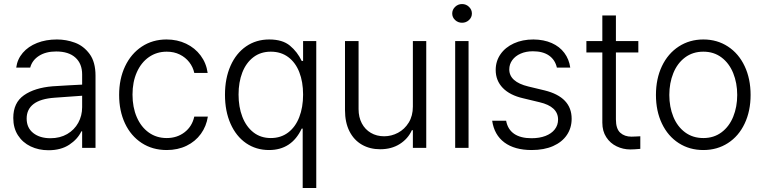

<svg xmlns="http://www.w3.org/2000/svg" viewBox="-20 -734 3790 953"><path d="M241.2 -305.7Q275.4 -308.1 317.1 -310.3Q358.9 -312.5 387.7 -314V-364.3Q387.7 -418 354.2 -448.2Q320.8 -478.5 258.8 -478.5Q207.5 -478.5 173.6 -456.8Q139.6 -435.1 129.9 -398.4H60.5Q65.9 -439.9 93 -471.7Q120.1 -503.4 164.1 -520.8Q208 -538.1 262.7 -538.1Q308.6 -538.1 351.8 -522.2Q395 -506.3 424.6 -466.3Q454.1 -426.3 454.1 -358.4V0H387.7V-82H383.8Q365.2 -43 323.7 -15.6Q282.2 11.7 220.7 11.7Q171.9 11.7 132.1 -7.3Q92.3 -26.4 69.1 -62.5Q45.9 -98.6 45.9 -148.4Q45.9 -224.1 98.9 -261.2Q151.9 -298.3 241.2 -305.7ZM230.5 -47.9Q277.8 -47.9 313.5 -68.6Q349.1 -89.4 368.4 -124.5Q387.7 -159.7 387.7 -202.1V-258.8L251 -249Q181.2 -244.1 146.7 -217.8Q112.3 -191.4 112.3 -145.5Q112.3 -99.6 145 -73.7Q177.7 -47.9 230.5 -47.9Z M571.3 -262.7Q571.3 -342.3 600.8 -404.8Q630.4 -467.3 683.8 -502.7Q737.3 -538.1 806.6 -538.1Q859.9 -538.1 903.8 -517.1Q947.8 -496.1 975.8 -458.5Q1003.9 -420.9 1010.7 -372.1H944.3Q938 -401.4 919.4 -425.3Q900.9 -449.2 872.3 -463.4Q843.8 -477.5 807.6 -477.5Q757.8 -477.5 719.2 -450.7Q680.7 -423.8 659.2 -375.5Q637.7 -327.1 637.7 -264.6Q637.7 -201.7 658.9 -152.6Q680.2 -103.5 718.5 -76.2Q756.8 -48.8 807.6 -48.8Q858.9 -48.8 896.2 -77.6Q933.6 -106.4 944.3 -155.3H1011.7Q1004.4 -107.4 977.1 -69.6Q949.7 -31.7 906 -10.5Q862.3 10.7 807.6 10.7Q736.8 10.7 683.1 -24.4Q629.4 -59.6 600.3 -121.6Q571.3 -183.6 571.3 -262.7Z M1482.4 -95.7H1477.5Q1427.7 10.7 1315.4 10.7Q1251 10.7 1201.4 -23.4Q1151.9 -57.6 1124.3 -119.9Q1096.7 -182.1 1096.7 -263.7Q1096.7 -345.2 1124.3 -407.5Q1151.9 -469.7 1201.7 -503.9Q1251.5 -538.1 1316.4 -538.1Q1382.3 -538.1 1419.2 -507.3Q1456.1 -476.6 1477.5 -431.6H1484.4V-530.3H1549.8V199.2H1482.4ZM1484.4 -264.6Q1484.4 -327.6 1465.6 -375.7Q1446.8 -423.8 1410.6 -450.7Q1374.5 -477.5 1324.2 -477.5Q1273.4 -477.5 1237.3 -449.7Q1201.2 -421.9 1182.6 -373.8Q1164.1 -325.7 1164.1 -264.6Q1164.1 -203.1 1182.9 -154.3Q1201.7 -105.5 1237.8 -77.1Q1273.9 -48.8 1324.2 -48.8Q1374 -48.8 1410.2 -76.2Q1446.3 -103.5 1465.3 -152.3Q1484.4 -201.2 1484.4 -264.6Z M2029.3 -530.3H2095.7V0H2029.3V-87.9H2024.4Q2005.4 -45.4 1964.4 -19.3Q1923.3 6.8 1867.2 6.8Q1815.9 6.8 1776.4 -15.9Q1736.8 -38.6 1714.6 -82.3Q1692.4 -126 1692.4 -187.5V-530.3H1759.8V-192.4Q1759.8 -152.3 1775.9 -121.8Q1792 -91.3 1820.8 -74.5Q1849.6 -57.6 1886.7 -57.6Q1922.9 -57.6 1955.6 -75Q1988.3 -92.3 2008.8 -125.7Q2029.3 -159.2 2029.3 -205.1Z M2239.3 -530.3H2305.7V0H2239.3ZM2224.6 -667Q2224.6 -686 2239 -700Q2253.4 -713.9 2273.4 -713.9Q2293.5 -713.9 2307.9 -700Q2322.3 -686 2322.3 -667Q2322.3 -647.9 2307.9 -634.5Q2293.5 -621.1 2273.4 -621.1Q2253.4 -621.1 2239 -634.5Q2224.6 -647.9 2224.6 -667Z M2625 -479.5Q2590.8 -479.5 2564.2 -467.8Q2537.6 -456.1 2522.7 -435.5Q2507.8 -415 2507.8 -389.6Q2507.8 -327.6 2602.5 -304.7L2683.6 -285.2Q2817.4 -252 2817.4 -144.5Q2817.4 -99.1 2793.7 -64Q2770 -28.8 2725.3 -9Q2680.7 10.7 2619.1 10.7Q2534.2 10.7 2483.6 -26.9Q2433.1 -64.5 2422.9 -134.8H2492.2Q2500 -91.8 2532 -69.8Q2564 -47.9 2618.2 -47.9Q2657.7 -47.9 2687.5 -59.3Q2717.3 -70.8 2733.6 -91.8Q2750 -112.8 2750 -140.6Q2750 -205.1 2658.2 -226.6L2577.1 -246.1Q2510.7 -261.2 2475.6 -297.6Q2440.4 -334 2440.4 -386.7Q2440.4 -430.2 2464.1 -464.6Q2487.8 -499 2530.5 -518.6Q2573.2 -538.1 2627.9 -538.1Q2679.2 -537.6 2718.5 -520.3Q2757.8 -502.9 2781.2 -471.4Q2804.7 -439.9 2810.5 -398.4H2744.1Q2735.4 -437 2705.1 -458.3Q2674.8 -479.5 2625 -479.5Z M3148.4 -473.6H3037.1V-141.6Q3037.1 -94.7 3058.6 -75.2Q3080.1 -55.7 3114.3 -55.7L3138.7 -56.6Q3146.5 -57.6 3158.2 -57.6V4.9Q3126 7.8 3108.4 7.8Q3072.8 7.8 3040.8 -7.6Q3008.8 -22.9 2989.3 -53Q2969.7 -83 2969.7 -125V-473.6H2890.6V-530.3H2969.7V-657.2H3037.1V-530.3H3148.4Z M3235.8 -262.7Q3235.8 -343.3 3265.6 -405.8Q3295.4 -468.3 3349.1 -503.2Q3402.8 -538.1 3471.2 -538.1Q3539.6 -538.1 3593 -503.2Q3646.5 -468.3 3676 -405.8Q3705.6 -343.3 3705.6 -262.7Q3705.6 -182.6 3676 -120.4Q3646.5 -58.1 3593 -23.7Q3539.6 10.7 3471.2 10.7Q3402.3 10.7 3348.9 -23.7Q3295.4 -58.1 3265.6 -120.4Q3235.8 -182.6 3235.8 -262.7ZM3639.2 -262.7Q3639.2 -321.8 3619.4 -370.8Q3599.6 -419.9 3561.5 -448.7Q3523.4 -477.5 3471.2 -477.5Q3418.5 -477.5 3380.1 -448.7Q3341.8 -419.9 3322 -370.8Q3302.2 -321.8 3302.2 -262.7Q3302.2 -203.6 3322 -154.8Q3341.8 -106 3380.1 -77.4Q3418.5 -48.8 3471.2 -48.8Q3523.4 -48.8 3561.5 -77.4Q3599.6 -106 3619.4 -154.8Q3639.2 -203.6 3639.2 -262.7Z"/></svg>

Font: Pretendard JP Light
Style: Regular
Weight: 300
Designer: Base glyphs from Inter by Rasmus Andersson; Hangeul glyphs from Noto Sans CJK(Source Han Sans) by Jang Soo-young and Kan
Foundry: Kil Hyung-jin
Version: Version 1.309